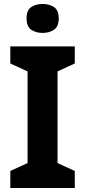

<svg xmlns="http://www.w3.org/2000/svg" viewBox="-20 -948 429 968"><path d="M357 0H32V-86L119 -126V-588L32 -628V-714H357V-628L270 -588V-126L357 -86ZM195 -928Q228 -928 252 -912.5Q276 -897 276 -855Q276 -814 252 -798Q228 -782 195 -782Q161 -782 137.5 -798Q114 -814 114 -855Q114 -897 137.5 -912.5Q161 -928 195 -928Z"/></svg>

Font: Noto Sans Kannada
Style: Bold
Weight: 700
Designer: Jelle Bosma - Monotype Design Team
Foundry: Monotype Imaging Inc.
Version: Version 2.005; ttfautohint (v1.8.4.7-5d5b)